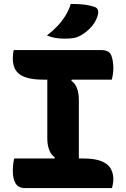

<svg xmlns="http://www.w3.org/2000/svg" viewBox="-20 -954 640 974"><path d="M380 -122H248L258 -156Q240 -167 230 -192.5Q220 -218 220 -252Q220 -293 220 -333.5Q220 -374 220 -415Q220 -456 220 -496.5Q220 -537 220 -578H352L342 -544Q360 -533 370 -507.5Q380 -482 380 -448Q380 -407 380 -366.5Q380 -326 380 -285Q380 -244 380 -203.5Q380 -163 380 -122ZM548 0H107Q90 0 78 -6Q66 -12 59 -23.5Q52 -35 48.5 -51Q45 -67 45 -88Q45 -100 46 -111Q47 -122 48.5 -132.5Q50 -143 52 -150H402Q462 -150 495.5 -136Q529 -122 542 -98Q555 -74 555 -45Q555 -37 554 -29.5Q553 -22 551.5 -14.5Q550 -7 548 0ZM50 -700H493Q534 -700 544.5 -673Q555 -646 555 -608Q555 -601 554.5 -594Q554 -587 553 -579.5Q552 -572 550.5 -565Q549 -558 547 -550H199Q120 -550 82.5 -575Q45 -600 45 -658Q45 -664 45.5 -670Q46 -676 46.5 -681.5Q47 -687 48 -692Q49 -697 50 -700ZM339 -934Q366 -934 387.5 -932.5Q409 -931 427 -927.5Q445 -924 460 -919Q474 -914 477 -901.5Q480 -889 475 -873Q469 -855 460.5 -841Q452 -827 441.5 -815.5Q431 -804 418 -793.5Q405 -783 389 -774Q371 -764 353.5 -761Q336 -758 308 -758Q292 -758 277 -759.5Q262 -761 248 -764.5Q234 -768 218 -774Q249 -798 272 -822.5Q295 -847 312 -874.5Q329 -902 339 -934Z"/></svg>

Font: Recursive Monospace Casual ExtraBold
Style: Regular
Weight: 800
Version: Version 1.047